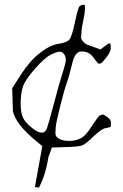

<svg xmlns="http://www.w3.org/2000/svg" viewBox="-20 -610 525 822"><path d="M330.1 -489.3 327.1 -448.2 329.1 -442.4Q331.1 -436.5 338.4 -429.2Q345.7 -421.9 354.5 -418H355.5L410.2 -398.4L433.6 -416H434.6Q443.4 -423.8 447.3 -423.8H451.2Q452.1 -423.8 453.1 -420.4Q454.1 -417 454.1 -402.8Q454.1 -388.7 436.5 -365.7Q418.9 -342.8 412.1 -338.9Q407.2 -337.9 402.3 -336.9Q396.5 -340.8 378.9 -365.2Q361.3 -389.6 330.1 -389.6H328.1Q300.8 -389.6 289.1 -338.4Q277.3 -287.1 266.1 -255.9Q254.9 -224.6 237.3 -153.8Q219.7 -83 218.8 -66.9Q217.8 -50.8 217.3 -43Q216.8 -35.2 219.7 -28.3Q222.7 -21.5 236.3 -14.2Q250 -6.8 277.3 -6.8Q304.7 -6.8 327.1 -18.6Q347.7 -29.3 373 -70.3Q400.4 -111.3 406.2 -115.2L420.9 -120.1Q428.7 -117.2 441.9 -106.9Q455.1 -96.7 455.1 -84Q455.1 -71.3 454.1 -66.4Q448.2 -64.5 430.7 -61Q413.1 -57.6 379.9 -25.4Q346.7 6.8 332 12.5Q317.4 18.1 268.6 19.5L202.1 21.5L188.5 59.6L187.5 60.5Q176.8 134.8 147 192.9L129.4 190.9L161.1 15.6L137.7 -3.9Q46.9 -77.1 35.2 -134.8L32.2 -232.4L69.3 -290Q107.9 -350.1 151.1 -383.5Q194.3 -417 230.5 -422.4Q266.6 -427.7 277.3 -440.9Q288.1 -454.1 300.8 -514.6Q313.5 -575.2 320.3 -583Q328.1 -588.9 334 -589.4Q339.8 -589.8 342.8 -588.9Q343.8 -584 343.8 -570.8Q343.8 -557.6 337.9 -528.8Q332 -500 330.1 -489.3ZM261.7 -354.5Q261.7 -368.2 254.4 -378.4Q247.1 -388.7 235.4 -388.7Q223.6 -388.7 197.8 -376Q171.9 -363.3 129.9 -315.9Q87.9 -268.6 78.1 -238.8Q68.4 -209 68.4 -167.5Q68.4 -126 79.1 -105Q89.8 -84 116.2 -63Q142.6 -42 158.2 -42Q173.8 -42 180.7 -60.1Q187.5 -78.1 210 -163.6Q232.4 -249 247.1 -294.9Q261.7 -340.8 261.7 -354.5Z"/></svg>

Font: Drukaatie burti
Style: Thin
Weight: 100
Version: Version 0.14